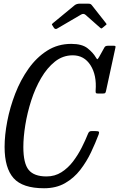

<svg xmlns="http://www.w3.org/2000/svg" viewBox="-20 -994 636 1024"><path d="M506 -276.5Q489 -231.5 465.5 -181.8Q442 -132 408.2 -88.2Q374.5 -44.5 327 -17.2Q279.5 10 215 10Q100.5 10 52.5 -43.8Q4.5 -97.5 4.5 -210Q4.5 -273.5 18.8 -347.5Q33 -421.5 61.2 -494.5Q89.5 -567.5 132 -627.5Q174.5 -687.5 231.5 -723.8Q288.5 -760 360 -760Q418 -760 447.5 -736.2Q477 -712.5 491 -688Q497 -677.5 499.5 -678.2Q502 -679 508.5 -690L537.5 -742Q542 -750 556 -750H586Q593.5 -750 595.2 -748.2Q597 -746.5 595.5 -739.5L546 -511.5Q544 -501 541 -498Q538 -495 525 -495H505Q493.5 -495 491.5 -498.2Q489.5 -501.5 490 -511Q496.5 -593 462.8 -646Q429 -699 368 -699Q315 -699 273 -665.5Q231 -632 199.2 -577.5Q167.5 -523 146.5 -457.8Q125.5 -392.5 115 -327.5Q104.5 -262.5 104.5 -210Q104.5 -122.5 133 -87.8Q161.5 -53 228 -53Q272.5 -53 307.8 -75.5Q343 -98 369.8 -133.2Q396.5 -168.5 416.2 -207.8Q436 -247 449.5 -281Q452 -287.5 456 -291.2Q460 -295 469.5 -295H487Q504.5 -295 507.2 -291.2Q510 -287.5 506 -276.5ZM268 -845 260.5 -857Q256 -862.5 256.8 -864.5Q257.5 -866.5 264 -872L378 -966Q388.5 -974.5 406 -974.5H448.5Q458.5 -974.5 462.5 -972.5Q466.5 -970.5 470 -966L545.5 -870Q548.5 -866.5 548.5 -865Q548.5 -863.5 543.5 -859.5L529 -847.5Q522.5 -842 520.5 -842.2Q518.5 -842.5 513 -847L436 -915Q425 -924.5 411 -915.5L285.5 -842Q275.5 -835.5 268 -845Z"/></svg>

Font: Besley* Condensed
Style: Italic
Weight: 400
Width: 3
Italic angle: -13°
Designer: Owen Earl
Foundry: indestructible type*
Version: Version 3.000; ttfautohint (v1.8.3)